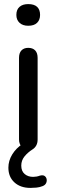

<svg xmlns="http://www.w3.org/2000/svg" viewBox="-20 -726 277 939"><path d="M129 193Q80 193 50.5 166Q21 139 21 94Q21 60 40 29Q59 -2 92 -23L87 -6Q81 -12 77 -22Q73 -32 73 -44V-443Q73 -467 85 -479.5Q97 -492 118 -492Q140 -492 152 -479.5Q164 -467 164 -443V-44Q164 -27 157.5 -15Q151 -3 140 4Q115 20 99.5 39.5Q84 59 84 84Q84 111 100.5 125Q117 139 142 139Q150 139 158.5 137.5Q167 136 175 133Q190 129 198 134.5Q206 140 208 150Q210 160 205.5 169.5Q201 179 189 184Q174 190 158.5 191.5Q143 193 129 193ZM118 -600Q91 -600 75.5 -614.5Q60 -629 60 -653Q60 -679 75.5 -692.5Q91 -706 118 -706Q147 -706 161.5 -692.5Q176 -679 176 -653Q176 -629 161.5 -614.5Q147 -600 118 -600Z"/></svg>

Font: Nunito Medium
Style: Regular
Weight: 500
Designer: Vernon Adams
Foundry: Vernon Adams
Version: Version 3.602